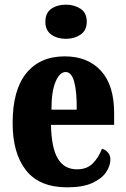

<svg xmlns="http://www.w3.org/2000/svg" viewBox="-20 -791 539 821"><path d="M267 10Q149 10 91.5 -62.5Q34 -135 34 -265Q34 -406 92.5 -478Q151 -550 257 -550Q355 -550 411.5 -488.5Q468 -427 468 -308V-257H198Q200 -158 227.5 -112.5Q255 -67 309 -67Q352 -67 377 -92.5Q402 -118 416 -155Q431 -151 441.5 -139Q452 -127 452 -109Q452 -82 433.5 -54.5Q415 -27 374.5 -8.5Q334 10 267 10ZM308 -322Q309 -398 297.5 -440.5Q286 -483 261 -483Q235 -483 217.5 -441.5Q200 -400 200 -322ZM262 -625Q225 -625 199.5 -643Q174 -661 174 -698Q174 -736 199.5 -753.5Q225 -771 262 -771Q298 -771 324.5 -753.5Q351 -736 351 -698Q351 -661 324.5 -643Q298 -625 262 -625Z"/></svg>

Font: Noto Serif Lao ExtraCondensed Black
Style: Regular
Weight: 900
Width: 2
Designer: Monotype Design Team
Foundry: Monotype Imaging Inc.
Version: Version 2.003; ttfautohint (v1.8.4.7-5d5b)